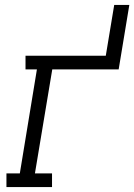

<svg xmlns="http://www.w3.org/2000/svg" viewBox="-20 -755 542 775"><path d="M6 0V-55H60L129 -475H83V-530H407L441 -735H502L459 -475H191L121 -55H190V0Z"/></svg>

Font: Iosevka Slab Light Oblique
Style: Regular
Weight: 300
Italic angle: -9°
Monospace: yes
Designer: Belleve Invis
Foundry: Belleve Invis
Version: Version 11.1.1; ttfautohint (v1.8.3)